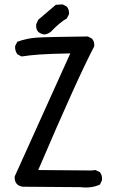

<svg xmlns="http://www.w3.org/2000/svg" viewBox="-20 -846 540 874"><path d="M347 6 84 4Q68 2 57 -8Q45 -22 47 -43Q235 -460 300 -603Q205 -601 162 -598Q119 -595 78 -589L59 -599Q47 -616 49 -637L59 -656Q102 -672 150.5 -675Q199 -678 380 -680L399 -670Q411 -656 409 -635Q335 -495 154 -72L397 -70L415 -72L435 -62Q447 -46 444 -25L435 -6Q396 12 347 6ZM182 -689Q166 -691 154 -701Q142 -715 145 -736L154 -756L234 -824L265 -826L284 -816Q296 -802 294 -781L284 -762Q252 -744 211 -701Q198 -691 182 -689Z"/></svg>

Font: NaniFont Regular
Style: Regular
Weight: 400
Designer: Nanigashitei
Version: Version 1.036